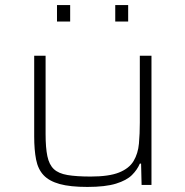

<svg xmlns="http://www.w3.org/2000/svg" viewBox="-20 -730 731 758"><path d="M325 8Q257 8 215.5 -3.5Q174 -15 152 -38.5Q130 -62 122.5 -100Q115 -138 115 -191V-510H160V-201Q160 -147 167 -113.5Q174 -80 192.5 -62.5Q211 -45 246.5 -39Q282 -33 338 -33Q410 -33 450 -49Q490 -65 507.5 -94.5Q525 -124 528.5 -163Q532 -202 532 -246V-510H578V0H539L537 -84H532Q522 -60 501 -39Q480 -18 438 -5Q396 8 325 8ZM205 -645V-710H257V-645ZM435 -645V-710H486V-645Z"/></svg>

Font: Saira Expanded ExtraLight
Style: Regular
Weight: 250
Width: 7
Designer: Hector Gatti with collaboration of the Omnibus-Type team
Foundry: Omnibus-Type
Version: Version 1.101